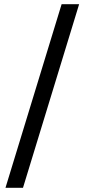

<svg xmlns="http://www.w3.org/2000/svg" viewBox="-20 -730 401 910"><path d="M6 160 272 -710H355L89 160Z"/></svg>

Font: Source Serif 4 SmText Semibold
Style: Regular
Weight: 600
Designer: Frank Grießhammer
Foundry: Adobe
Version: Version 4.005;hotconv 1.1.0;makeotfexe 2.6.0